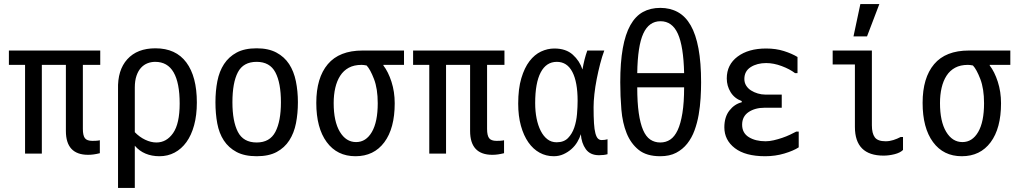

<svg xmlns="http://www.w3.org/2000/svg" viewBox="-20 -776 5040 950"><path d="M306 -455H187V-16H104V-455H24V-526H476V-455H390V-138Q390 -106 400 -92.5Q410 -79 437 -79Q444 -79 455 -79.5Q466 -80 474 -82V-18Q458 -14 444 -12Q430 -10 416 -10Q306 -10 306 -128Z M564 -333Q561 -429 610 -483Q659 -537 749 -537Q850 -537 902 -467Q954 -397 954 -269Q954 -206 940.5 -156.5Q927 -107 902.5 -73Q878 -39 844 -21Q810 -3 769 -3Q731 -3 700 -16Q669 -29 647 -55V154H564ZM869 -264Q869 -366 839 -418Q809 -470 748 -470Q728 -470 710 -463Q692 -456 678 -441Q664 -426 655.5 -401.5Q647 -377 647 -343V-122Q670 -98 698.5 -84.5Q727 -71 754 -71Q804 -71 836.5 -117.5Q869 -164 869 -264Z M1250 -3Q1190 -3 1150.5 -24Q1111 -45 1087.5 -81Q1064 -117 1055 -165.5Q1046 -214 1046 -270Q1046 -326 1055.5 -374.5Q1065 -423 1088.5 -459Q1112 -495 1151 -516Q1190 -537 1250 -537Q1308 -537 1347.5 -516Q1387 -495 1410.5 -459Q1434 -423 1444 -374Q1454 -325 1454 -270Q1454 -215 1444.5 -166.5Q1435 -118 1411.5 -81.5Q1388 -45 1349 -24Q1310 -3 1250 -3ZM1250 -71Q1315 -71 1342.5 -123.5Q1370 -176 1370 -270Q1370 -366 1342.5 -418Q1315 -470 1250 -470Q1184 -470 1157 -418.5Q1130 -367 1130 -270Q1130 -176 1157 -123.5Q1184 -71 1250 -71Z M1545 -267Q1545 -391 1602 -458.5Q1659 -526 1774 -526H1979V-455H1877V-452Q1901 -421 1917 -371.5Q1933 -322 1933 -265Q1933 -141 1881.5 -72Q1830 -3 1739 -3Q1648 -3 1596.5 -73Q1545 -143 1545 -267ZM1849 -265Q1849 -337 1830.5 -385Q1812 -433 1794 -452Q1779 -455 1769 -455Q1732 -455 1706 -441Q1680 -427 1663.5 -401.5Q1647 -376 1639 -341.5Q1631 -307 1631 -266Q1631 -175 1661.5 -124Q1692 -73 1742 -73Q1791 -73 1820 -123Q1849 -173 1849 -265Z M2306 -455H2187V-16H2104V-455H2024V-526H2476V-455H2390V-138Q2390 -106 2400 -92.5Q2410 -79 2437 -79Q2444 -79 2455 -79.5Q2466 -80 2474 -82V-18Q2458 -14 2444 -12Q2430 -10 2416 -10Q2306 -10 2306 -128Z M2986 -13Q2968 -8 2944 -8Q2900 -8 2878.5 -38Q2857 -68 2854 -112Q2848 -93 2836.5 -73.5Q2825 -54 2807.5 -38.5Q2790 -23 2768 -13Q2746 -3 2720 -3Q2682 -3 2650 -20.5Q2618 -38 2594.5 -71.5Q2571 -105 2557.5 -153.5Q2544 -202 2544 -263Q2544 -337 2559.5 -389Q2575 -441 2600 -473.5Q2625 -506 2657 -521Q2689 -536 2723 -536Q2780 -536 2814 -505.5Q2848 -475 2862 -432Q2871 -485 2886 -526H2970Q2959 -497 2949.5 -460Q2940 -423 2932.5 -385Q2925 -347 2921 -310.5Q2917 -274 2917 -246Q2917 -198 2919 -166.5Q2921 -135 2926 -116.5Q2931 -98 2938.5 -90.5Q2946 -83 2957 -83Q2965 -83 2972.5 -84Q2980 -85 2986 -87ZM2838 -277Q2838 -370 2812 -420Q2786 -470 2735 -470Q2683 -470 2655.5 -418Q2628 -366 2628 -266Q2628 -225 2635 -190Q2642 -155 2655.5 -128.5Q2669 -102 2688.5 -87Q2708 -72 2734 -72Q2770 -72 2790.5 -93Q2811 -114 2821.5 -145Q2832 -176 2835 -212Q2838 -248 2838 -277Z M3049 -369Q3049 -467 3061.5 -537Q3074 -607 3099 -651.5Q3124 -696 3161 -716.5Q3198 -737 3247 -737Q3296 -737 3334 -716Q3372 -695 3397.5 -650.5Q3423 -606 3436 -536Q3449 -466 3449 -368Q3449 -332 3446.5 -290.5Q3444 -249 3437 -208.5Q3430 -168 3416.5 -131Q3403 -94 3380.5 -65.5Q3358 -37 3325.5 -20Q3293 -3 3247 -3Q3179 -3 3140 -34.5Q3101 -66 3080.5 -117Q3060 -168 3054.5 -234Q3049 -300 3049 -369ZM3365 -414Q3362 -547 3334 -609Q3306 -671 3248 -671Q3191 -671 3163 -610Q3135 -549 3133 -414ZM3133 -344Q3133 -269 3140.5 -217Q3148 -165 3162 -132.5Q3176 -100 3197.5 -85.5Q3219 -71 3247 -71Q3275 -71 3296.5 -85.5Q3318 -100 3333 -132Q3348 -164 3356.5 -216.5Q3365 -269 3365 -344Z M3564 -146Q3564 -197 3589 -229Q3614 -261 3650 -270V-276Q3614 -289 3595 -320Q3576 -351 3576 -388Q3576 -456 3629.5 -496Q3683 -536 3771 -536Q3819 -536 3858.5 -523.5Q3898 -511 3926 -494V-414H3914Q3888 -434 3848 -449Q3808 -464 3771 -464Q3726 -464 3694.5 -444Q3663 -424 3663 -385Q3663 -367 3672 -352.5Q3681 -338 3696 -328.5Q3711 -319 3729.5 -313.5Q3748 -308 3766 -308H3848V-243H3764Q3716 -243 3684 -221.5Q3652 -200 3652 -159Q3652 -118 3685 -97.5Q3718 -77 3768 -77Q3787 -77 3808.5 -82Q3830 -87 3850.5 -94Q3871 -101 3889 -109.5Q3907 -118 3920 -125H3932V-47Q3906 -30 3861 -16.5Q3816 -3 3766 -3Q3668 -3 3616 -43Q3564 -83 3564 -146Z M4448 -98V-34Q4434 -20 4406 -13Q4378 -6 4352 -6Q4210 -6 4210 -148V-457H4100V-526H4294V-156Q4294 -116 4308.5 -96.5Q4323 -77 4362 -77Q4381 -77 4400 -83Q4419 -89 4436 -98ZM4237 -756H4331L4270 -596H4203Z M4545 -267Q4545 -391 4602 -458.5Q4659 -526 4774 -526H4979V-455H4877V-452Q4901 -421 4917 -371.5Q4933 -322 4933 -265Q4933 -141 4881.5 -72Q4830 -3 4739 -3Q4648 -3 4596.5 -73Q4545 -143 4545 -267ZM4849 -265Q4849 -337 4830.5 -385Q4812 -433 4794 -452Q4779 -455 4769 -455Q4732 -455 4706 -441Q4680 -427 4663.5 -401.5Q4647 -376 4639 -341.5Q4631 -307 4631 -266Q4631 -175 4661.5 -124Q4692 -73 4742 -73Q4791 -73 4820 -123Q4849 -173 4849 -265Z"/></svg>

Font: D2Coding
Style: Regular
Weight: 400
Monospace: yes
Designer: Yong-Rak Park; Jeong-Hwan Yoon; Sang-Min Lee;
Foundry: NHN Corporation
Version: Version 1.3.2; Build 20180524